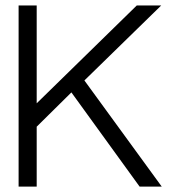

<svg xmlns="http://www.w3.org/2000/svg" viewBox="-20 -690 678 710"><path d="M292.1 -392.5 576.3 -669.9H485.9L115.7 -308V-669.9H48.8V0H115.7V-221.5L244 -348.3L496.2 0H578.1Z"/></svg>

Font: SaysetthaMai Thin
Style: Regular
Weight: 100
Designer: John M. Durdin
Foundry: Lao Script for Windows
Version: Version 1.101